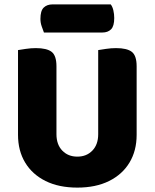

<svg xmlns="http://www.w3.org/2000/svg" viewBox="-20 -836 704 874"><path d="M332 18Q248 18 187.5 -12Q127 -42 94.5 -96Q62 -150 62 -222V-283H237V-225Q237 -178 263.5 -150.5Q290 -123 332 -123Q374 -123 400.5 -150.5Q427 -178 427 -225V-283H602V-222Q602 -150 569.5 -96Q537 -42 476.5 -12Q416 18 332 18ZM237 -256H62V-608Q74 -610 97.5 -613.5Q121 -617 143 -617Q193 -617 215 -600Q237 -583 237 -534ZM602 -254H427V-608Q439 -610 462.5 -613.5Q486 -617 508 -617Q558 -617 580 -600Q602 -583 602 -534ZM446 -688H180Q176 -699 170 -715.5Q164 -732 164 -750Q164 -787 179 -801.5Q194 -816 219 -816H484Q492 -806 496 -789Q500 -772 500 -754Q500 -717 485.5 -702.5Q471 -688 446 -688Z"/></svg>

Font: Baloo Bhaijaan 2 ExtraBold
Style: Regular
Weight: 800
Designer: Sanskriti Dholi, Noopur Datye and Ek Type
Foundry: Ek Type
Version: Version 1.701